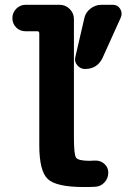

<svg xmlns="http://www.w3.org/2000/svg" viewBox="-20 -750 540 780"><path d="M438.5 -730.5Q458 -730.5 468.3 -713.9Q478.5 -697.3 470.7 -678.7L396.5 -514.6Q375 -469.7 325.2 -469.7Q306.6 -469.7 293.9 -484.9Q281.2 -500 286.1 -518.6L322.3 -674.8Q327.1 -699.2 347.2 -714.8Q367.2 -730.5 391.6 -730.5ZM365.2 -97.7Q387.7 -98.6 403.8 -84.5Q419.9 -70.3 419.9 -48.8Q419.9 -25.4 404.3 -8.8Q388.7 7.8 366.2 8.8Q351.6 9.8 320.3 9.8Q209 9.8 174.3 -22.5Q139.6 -54.7 139.6 -160.2V-614.3Q139.6 -623 131.8 -623H84Q60.5 -623 45.4 -638.7Q30.3 -654.3 30.3 -676.3Q30.3 -698.2 45.9 -714.4Q61.5 -730.5 84 -730.5H222.7Q246.1 -730.5 263.2 -713.4Q280.3 -696.3 280.3 -672.9V-190.4Q280.3 -122.1 289.1 -109.4Q297.9 -96.7 344.7 -96.7Q347.7 -96.7 354.5 -97.2Q361.3 -97.7 365.2 -97.7Z"/></svg>

Font: Rounded Mgen+ 1m bold
Style: Bold
Weight: 700
Designer: [Source Han Sans]
Ryoko NISHIZUKA  (kana & ideographs); Paul D. Hunt (Latin, Greek & Cyrillic); Wenlong ZHANG  (bopomofo
Version: Version 1.059.20150602